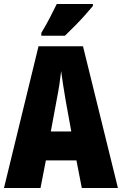

<svg xmlns="http://www.w3.org/2000/svg" viewBox="-20 -947 614 967"><path d="M392 0 365 -139H211L184 0H0L174 -714H398L574 0ZM310 -445Q303 -485 297.5 -522Q292 -559 288 -589Q285 -561 279.5 -524Q274 -487 266 -447L236 -285H339ZM448 -917Q434 -900 410.5 -873.5Q387 -847 359.5 -819Q332 -791 307 -767H188V-781Q212 -821 231 -857.5Q250 -894 266 -927H448Z"/></svg>

Font: Noto Sans Tamil ExtraCondensed Black
Style: Regular
Weight: 900
Width: 2
Designer: Jelle Bosma - Monotype Design Team
Foundry: Monotype Imaging Inc.
Version: Version 2.004; ttfautohint (v1.8.4.7-5d5b)